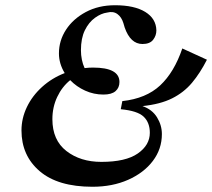

<svg xmlns="http://www.w3.org/2000/svg" viewBox="-20 -698 810 733"><path d="M333 15Q201 15 131.5 -44.5Q62 -104 62 -200Q62 -246 82.5 -289Q103 -332 140.5 -366Q178 -400 227 -419Q205 -455 205 -494Q205 -543 232 -584.5Q259 -626 307.5 -652Q356 -678 419 -678Q493 -678 534.5 -652.5Q576 -627 577 -582Q577 -562 564.5 -546Q552 -530 524 -530Q478 -530 456 -593L451 -610Q444 -633 428 -644.5Q412 -656 389 -650Q366 -647 342.5 -630Q319 -613 304 -582.5Q289 -552 289 -506Q289 -488 292.5 -470.5Q296 -453 303 -438Q319 -440 335 -440Q436 -440 436 -385Q436 -363 421 -350Q406 -337 375 -337Q338 -337 305 -352Q272 -367 248 -392Q217 -367 198.5 -328Q180 -289 180 -243Q180 -163 233.5 -121.5Q287 -80 367 -80Q460 -80 506 -112Q552 -144 552 -191Q552 -230 528.5 -252.5Q505 -275 441 -281L447 -312Q538 -322 591.5 -372Q645 -422 676 -513L770 -470Q744 -419 713 -382Q682 -345 637 -322.5Q592 -300 524 -293Q561 -280 579.5 -250Q598 -220 598 -186Q598 -129 563.5 -83.5Q529 -38 469 -11.5Q409 15 333 15Z"/></svg>

Font: DM Serif Display
Style: Italic
Weight: 400
Italic angle: -12°
Designer: Colophon Foundry, Frank Grießhammer
Foundry: Colophon Foundry
Version: Version 5.100; ttfautohint (v1.8.2)